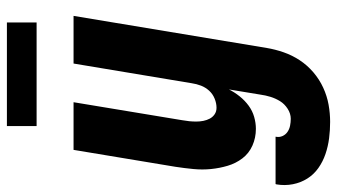

<svg xmlns="http://www.w3.org/2000/svg" viewBox="-246 -523 976 556"><g transform="rotate(-90 242.0 -245.0)"><path d="M167 223Q143 223 119.5 220Q96 217 74 209.5Q52 202 33.5 189Q15 176 3 157Q-9 138 -13.5 115Q-18 92 -14 68L-13 65H124V66Q122 76 126 85Q130 94 138 99.5Q146 105 156 107Q166 109 176 109Q191 109 205 100Q219 91 227 78Q235 65 239.5 50.5Q244 36 246 21L261 -70Q253 -54 241 -39Q229 -24 214 -13Q199 -2 181.5 3Q164 8 147 8Q121 8 98.5 -2Q76 -12 61.5 -31Q47 -50 40 -73.5Q33 -97 30.5 -122Q28 -147 30.5 -173Q33 -199 37 -225L86 -520H224L172 -206Q170 -195 169 -185Q168 -175 168 -164.5Q168 -154 170 -144Q172 -134 176.5 -125.5Q181 -117 189 -111.5Q197 -106 208 -106Q221 -106 234.5 -111.5Q248 -117 257.5 -127.5Q267 -138 272 -151Q277 -164 279 -178L336 -520H474L381 40Q377 64 368.5 88.5Q360 113 345.5 135Q331 157 310.5 174.5Q290 192 266 203Q242 214 217 218.5Q192 223 167 223ZM155 -627V-713H455V-627Z"/></g></svg>

Font: Iosevka Term Curly Heavy
Style: Italic
Weight: 900
Italic angle: -9°
Designer: Belleve Invis
Foundry: Belleve Invis
Version: Version 32.3.0